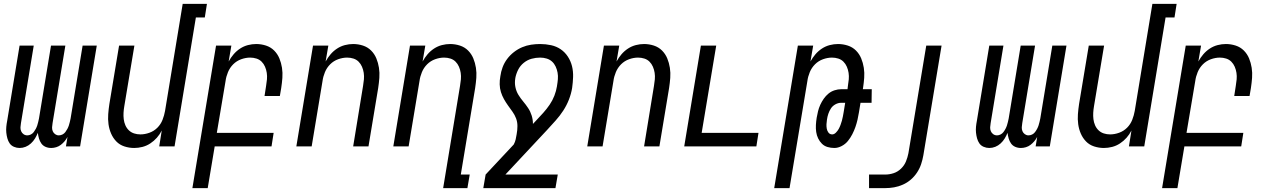

<svg xmlns="http://www.w3.org/2000/svg" viewBox="-20 -755 6540 990"><path d="M81 8Q66 8 52 2Q38 -4 30 -15.5Q22 -27 18 -41.5Q14 -56 12.5 -71Q11 -86 12.5 -101.5Q14 -117 17 -132L81 -520H154L88 -120Q86 -109 85.5 -98.5Q85 -88 89 -78.5Q93 -69 101.5 -63Q110 -57 121 -57Q130 -57 139 -61.5Q148 -66 154 -74Q160 -82 164.5 -90.5Q169 -99 172 -108Q175 -117 177 -126Q179 -135 181 -144L243 -520H317L251 -120Q249 -109 248.5 -98.5Q248 -88 252 -78.5Q256 -69 264.5 -63Q273 -57 283 -57Q293 -57 302 -61.5Q311 -66 317 -74Q323 -82 327.5 -90.5Q332 -99 335 -108Q338 -117 340 -126Q342 -135 344 -144L406 -520H479L393 0H320L328 -49Q322 -37 313 -26.5Q304 -16 293.5 -8Q283 0 270 4Q257 8 244 8Q228 8 214.5 2Q201 -4 193 -15.5Q185 -27 181 -41Q177 -55 175 -70Q169 -55 160.5 -41Q152 -27 139.5 -15.5Q127 -4 112 2Q97 8 81 8Z M672 8Q646 8 621.5 0Q597 -8 580 -25.5Q563 -43 553 -66Q543 -89 539.5 -114.5Q536 -140 538 -166.5Q540 -193 544 -219L594 -520H673L621 -208Q618 -191 617 -174Q616 -157 618 -140.5Q620 -124 626.5 -109Q633 -94 644.5 -83Q656 -72 671.5 -67Q687 -62 704 -62Q727 -62 750.5 -70.5Q774 -79 791.5 -96.5Q809 -114 818 -137Q827 -160 831 -183L922 -735H1047L1036 -665H990L880 0H801L814 -82Q804 -62 789 -45Q774 -28 755 -15.5Q736 -3 714.5 2.5Q693 8 672 8Z M972 215 1094 -520H1173L1159 -438Q1170 -458 1184.5 -475Q1199 -492 1218 -504.5Q1237 -517 1258.5 -522.5Q1280 -528 1301 -528Q1327 -528 1351.5 -520Q1376 -512 1393.5 -494.5Q1411 -477 1420.5 -454Q1430 -431 1434 -405.5Q1438 -380 1436 -353.5Q1434 -327 1430 -301L1423 -260H1344L1352 -312Q1355 -329 1356.5 -346Q1358 -363 1355.5 -379.5Q1353 -396 1346.5 -411Q1340 -426 1329 -437Q1318 -448 1302.5 -453Q1287 -458 1270 -458Q1247 -458 1223.5 -449.5Q1200 -441 1182.5 -423.5Q1165 -406 1155.5 -383Q1146 -360 1143 -337L1098 -70H1391L1380 0H1087L1051 215Z M1508 0 1594 -520H1673L1659 -438Q1670 -458 1684.5 -475Q1699 -492 1718 -504.5Q1737 -517 1758.5 -522.5Q1780 -528 1801 -528Q1827 -528 1851.5 -520Q1876 -512 1893.5 -494.5Q1911 -477 1920.5 -454Q1930 -431 1934 -405.5Q1938 -380 1936 -353.5Q1934 -327 1930 -301L1880 0H1801L1852 -312Q1855 -329 1856.5 -346Q1858 -363 1855.5 -379.5Q1853 -396 1846.5 -411Q1840 -426 1829 -437Q1818 -448 1802.5 -453Q1787 -458 1770 -458Q1747 -458 1723.5 -449.5Q1700 -441 1682.5 -423.5Q1665 -406 1655.5 -383Q1646 -360 1643 -337L1587 0Z M2265 215 2352 -312Q2355 -329 2356.5 -346Q2358 -363 2355.5 -379.5Q2353 -396 2346.5 -411Q2340 -426 2329 -437Q2318 -448 2302.5 -453Q2287 -458 2270 -458Q2247 -458 2223.5 -449.5Q2200 -441 2182.5 -423.5Q2165 -406 2155.5 -383Q2146 -360 2143 -337L2087 0H2008L2094 -520H2173L2159 -438Q2170 -458 2184.5 -475Q2199 -492 2218 -504.5Q2237 -517 2258.5 -522.5Q2280 -528 2301 -528Q2327 -528 2351.5 -520Q2376 -512 2393.5 -494.5Q2411 -477 2420.5 -454Q2430 -431 2434 -405.5Q2438 -380 2436 -353.5Q2434 -327 2430 -301L2356 145H2402L2390 215Z M2844 215H2472L2484 145L2629 -10Q2636 -23 2639 -36.5Q2642 -50 2644 -63Q2648 -84 2648 -105Q2648 -126 2641 -144.5Q2634 -163 2622.5 -179Q2611 -195 2599.5 -211Q2588 -227 2578.5 -244Q2569 -261 2563 -280Q2557 -299 2556.5 -320Q2556 -341 2560 -362Q2563 -385 2571.5 -408Q2580 -431 2595 -451Q2610 -471 2630 -486.5Q2650 -502 2672.5 -511.5Q2695 -521 2718.5 -524.5Q2742 -528 2765 -528Q2794 -528 2821.5 -522Q2849 -516 2871 -501Q2893 -486 2908 -463Q2923 -440 2929.5 -413.5Q2936 -387 2935 -358Q2934 -329 2930 -301Q2925 -271 2913.5 -241.5Q2902 -212 2884.5 -185Q2867 -158 2845 -133.5Q2823 -109 2801 -85L2586 145H2856ZM2728 -116 2744 -133Q2763 -153 2781 -173Q2799 -193 2814 -215Q2829 -237 2838.5 -261.5Q2848 -286 2852 -311V-312Q2855 -329 2856.5 -346.5Q2858 -364 2855 -380.5Q2852 -397 2845 -412Q2838 -427 2826.5 -437.5Q2815 -448 2799 -453Q2783 -458 2765 -458Q2743 -458 2721 -452Q2699 -446 2680.5 -431Q2662 -416 2651.5 -395Q2641 -374 2637 -352V-351Q2633 -328 2637.5 -306Q2642 -284 2653 -266Q2664 -248 2677.5 -232Q2691 -216 2703 -198Q2715 -180 2721.5 -159Q2728 -138 2728 -116Z M3008 0 3094 -520H3173L3159 -438Q3170 -458 3184.5 -475Q3199 -492 3218 -504.5Q3237 -517 3258.5 -522.5Q3280 -528 3301 -528Q3327 -528 3351.5 -520Q3376 -512 3393.5 -494.5Q3411 -477 3420.5 -454Q3430 -431 3434 -405.5Q3438 -380 3436 -353.5Q3434 -327 3430 -301L3380 0H3301L3352 -312Q3355 -329 3356.5 -346Q3358 -363 3355.5 -379.5Q3353 -396 3346.5 -411Q3340 -426 3329 -437Q3318 -448 3302.5 -453Q3287 -458 3270 -458Q3247 -458 3223.5 -449.5Q3200 -441 3182.5 -423.5Q3165 -406 3155.5 -383Q3146 -360 3143 -337L3087 0Z M3508 0 3594 -520H3673L3598 -70H3891L3880 0Z M3972 215 4094 -520H4173L4159 -438Q4170 -458 4184.5 -475Q4199 -492 4218 -504.5Q4237 -517 4258.5 -522.5Q4280 -528 4301 -528Q4327 -528 4351.5 -520Q4376 -512 4393.5 -494.5Q4411 -477 4420.5 -454Q4430 -431 4434 -405.5Q4438 -380 4436 -353.5Q4434 -327 4430 -301L4429 -295H4475L4474 -225H4417L4409 -176Q4406 -157 4401.5 -137.5Q4397 -118 4390.5 -99.5Q4384 -81 4374.5 -62.5Q4365 -44 4352 -28Q4339 -12 4320 -2Q4301 8 4282 8Q4264 8 4247 3Q4230 -2 4218 -14Q4206 -26 4198.5 -41.5Q4191 -57 4188.5 -74.5Q4186 -92 4187 -110.5Q4188 -129 4191 -148Q4194 -165 4198 -181.5Q4202 -198 4209.5 -214.5Q4217 -231 4227.5 -246Q4238 -261 4252 -272.5Q4266 -284 4283.5 -289.5Q4301 -295 4317 -295H4350L4352 -312Q4355 -329 4356.5 -346Q4358 -363 4355.5 -379.5Q4353 -396 4346.5 -411Q4340 -426 4329 -437Q4318 -448 4302.5 -453Q4287 -458 4270 -458Q4247 -458 4223.5 -449.5Q4200 -441 4182.5 -423.5Q4165 -406 4155.5 -383Q4146 -360 4143 -337L4051 215ZM4271 -62Q4281 -62 4290 -71Q4299 -80 4304.5 -90Q4310 -100 4314 -111Q4318 -122 4321 -132.5Q4324 -143 4326 -154Q4328 -165 4330 -176L4338 -225H4317Q4302 -225 4287.5 -217Q4273 -209 4264.5 -196Q4256 -183 4251 -168Q4246 -153 4244 -138Q4242 -126 4241.5 -114.5Q4241 -103 4243 -91.5Q4245 -80 4252 -71Q4259 -62 4271 -62Z M4461 215V145H4545Q4566 145 4587.5 138Q4609 131 4626 114.5Q4643 98 4651.5 77Q4660 56 4664 35L4756 -520H4835L4741 46Q4737 69 4729.5 91.5Q4722 114 4708.5 134.5Q4695 155 4676.5 171Q4658 187 4635.5 197Q4613 207 4590 211Q4567 215 4544 215Z M5081 8Q5066 8 5052 2Q5038 -4 5030 -15.5Q5022 -27 5018 -41.5Q5014 -56 5012.5 -71Q5011 -86 5012.5 -101.5Q5014 -117 5017 -132L5081 -520H5154L5088 -120Q5086 -109 5085.5 -98.5Q5085 -88 5089 -78.5Q5093 -69 5101.5 -63Q5110 -57 5121 -57Q5130 -57 5139 -61.5Q5148 -66 5154 -74Q5160 -82 5164.5 -90.5Q5169 -99 5172 -108Q5175 -117 5177 -126Q5179 -135 5181 -144L5243 -520H5317L5251 -120Q5249 -109 5248.5 -98.5Q5248 -88 5252 -78.5Q5256 -69 5264.5 -63Q5273 -57 5283 -57Q5293 -57 5302 -61.5Q5311 -66 5317 -74Q5323 -82 5327.5 -90.5Q5332 -99 5335 -108Q5338 -117 5340 -126Q5342 -135 5344 -144L5406 -520H5479L5393 0H5320L5328 -49Q5322 -37 5313 -26.5Q5304 -16 5293.5 -8Q5283 0 5270 4Q5257 8 5244 8Q5228 8 5214.5 2Q5201 -4 5193 -15.5Q5185 -27 5181 -41Q5177 -55 5175 -70Q5169 -55 5160.5 -41Q5152 -27 5139.5 -15.5Q5127 -4 5112 2Q5097 8 5081 8Z M5672 8Q5646 8 5621.5 0Q5597 -8 5580 -25.5Q5563 -43 5553 -66Q5543 -89 5539.5 -114.5Q5536 -140 5538 -166.5Q5540 -193 5544 -219L5594 -520H5673L5621 -208Q5618 -191 5617 -174Q5616 -157 5618 -140.5Q5620 -124 5626.5 -109Q5633 -94 5644.5 -83Q5656 -72 5671.5 -67Q5687 -62 5704 -62Q5727 -62 5750.5 -70.5Q5774 -79 5791.5 -96.5Q5809 -114 5818 -137Q5827 -160 5831 -183L5922 -735H6047L6036 -665H5990L5880 0H5801L5814 -82Q5804 -62 5789 -45Q5774 -28 5755 -15.5Q5736 -3 5714.5 2.5Q5693 8 5672 8Z M5972 215 6094 -520H6173L6159 -438Q6170 -458 6184.5 -475Q6199 -492 6218 -504.5Q6237 -517 6258.5 -522.5Q6280 -528 6301 -528Q6327 -528 6351.5 -520Q6376 -512 6393.5 -494.5Q6411 -477 6420.5 -454Q6430 -431 6434 -405.5Q6438 -380 6436 -353.5Q6434 -327 6430 -301L6423 -260H6344L6352 -312Q6355 -329 6356.5 -346Q6358 -363 6355.5 -379.5Q6353 -396 6346.5 -411Q6340 -426 6329 -437Q6318 -448 6302.5 -453Q6287 -458 6270 -458Q6247 -458 6223.5 -449.5Q6200 -441 6182.5 -423.5Q6165 -406 6155.5 -383Q6146 -360 6143 -337L6098 -70H6391L6380 0H6087L6051 215Z"/></svg>

Font: Iosevka Term Curly
Style: Italic
Weight: 400
Italic angle: -9°
Designer: Belleve Invis
Foundry: Belleve Invis
Version: Version 32.3.0